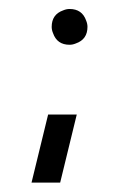

<svg xmlns="http://www.w3.org/2000/svg" viewBox="-20 -376 260 419"><path d="M48.8 22.5 85 -126H147.5L111.3 22.5ZM92.8 -317.4Q92.8 -344.7 118.2 -353.5Q125 -356.4 131.8 -356.4Q159.2 -356.4 168 -331.1Q170.9 -324.2 170.9 -317.4Q170.9 -290 145.5 -281.2Q138.7 -278.3 131.8 -278.3Q104.5 -278.3 95.7 -303.7Q92.8 -310.5 92.8 -317.4Z"/></svg>

Font: Post No Bills Colombo
Style: Medium
Weight: 600
Designer: Kosala Senevirathne, Siva Puranthara, Lasantha Premarathna, Tharique Azeez
Foundry: Mooniak
Version: Version 1.220 ; ttfautohint (v1.5)